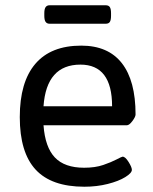

<svg xmlns="http://www.w3.org/2000/svg" viewBox="-20 -702 579 728"><path d="M55 -258Q55 -391 114 -460Q173 -529 288 -529Q390 -529 442 -462.5Q494 -396 494 -268Q494 -259 482 -243Q470 -227 461 -227H145Q151 -144 188 -105Q225 -66 299 -66Q341 -66 371.5 -76.5Q402 -87 422 -97.5Q442 -108 445 -108Q455 -108 467.5 -88Q480 -68 480 -58Q480 -46 455 -30.5Q430 -15 388.5 -4.5Q347 6 300 6Q175 6 115 -59Q55 -124 55 -258ZM405 -299Q405 -457 285 -457Q156 -457 145 -299ZM148 -642V-652Q148 -668 153 -675Q158 -682 168 -682H381Q392 -682 396.5 -675Q401 -668 401 -652V-642Q401 -626 396.5 -619Q392 -612 381 -612H168Q158 -612 153 -619Q148 -626 148 -642Z"/></svg>

Font: Asap-Regular
Style: Regular
Weight: 400
Designer: Pablo Cosgaya
Foundry: Omnibus-Type
Version: Version 2.000; ttfautohint (v1.8)